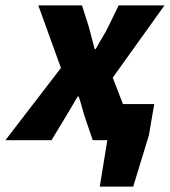

<svg xmlns="http://www.w3.org/2000/svg" viewBox="-58 -520 630 712"><path d="M312 172 340 0H310L336 -134H514L494 -18L436 172ZM-38 0 168 -268 84 -500H246L271 -422Q276 -401 282 -380Q288 -359 293 -338H297Q308 -359 321 -380Q334 -401 344 -422L382 -500H552L360 -232L450 0H286L260 -76Q253 -97 247 -119Q241 -141 234 -162H230Q218 -141 205 -119.5Q192 -98 179 -76L133 0Z"/></svg>

Font: Source Sans 3 Black
Style: Italic
Weight: 900
Italic angle: -11°
Designer: Paul D. Hunt
Foundry: Adobe
Version: Version 3.052;hotconv 1.1.0;makeotfexe 2.6.0